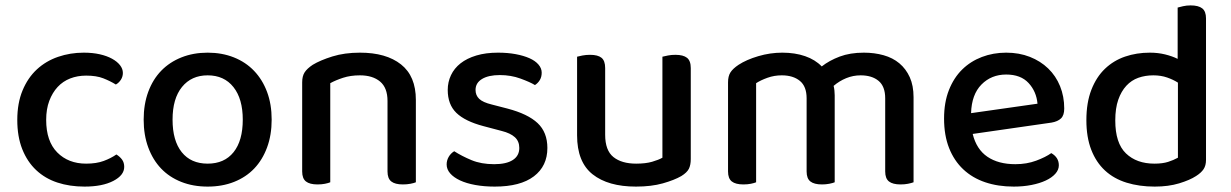

<svg xmlns="http://www.w3.org/2000/svg" viewBox="-20 -677 4557 711"><path d="M299 -397Q267 -397 240 -386.5Q213 -376 193.5 -355Q174 -334 162.5 -303.5Q151 -273 151 -233Q151 -154 192 -112.5Q233 -71 299 -71Q337 -71 364 -81Q391 -91 411 -105Q424 -97 432 -86Q440 -75 440 -59Q440 -28 399.5 -7Q359 14 293 14Q238 14 192.5 -1Q147 -16 114 -47Q81 -78 62.5 -124.5Q44 -171 44 -233Q44 -295 63.5 -342Q83 -389 116.5 -420Q150 -451 195 -466.5Q240 -482 290 -482Q323 -482 349.5 -476Q376 -470 395 -459.5Q414 -449 424.5 -435.5Q435 -422 435 -407Q435 -393 427.5 -381.5Q420 -370 409 -364Q388 -377 362.5 -387Q337 -397 299 -397Z M986 -234Q986 -177 969 -131Q952 -85 921.5 -53Q891 -21 847 -3.5Q803 14 749 14Q695 14 651 -3.5Q607 -21 576.5 -53Q546 -85 529 -131Q512 -177 512 -234Q512 -291 529 -337Q546 -383 577 -415Q608 -447 652 -464.5Q696 -482 749 -482Q802 -482 846 -464.5Q890 -447 921 -414.5Q952 -382 969 -336.5Q986 -291 986 -234ZM749 -398Q689 -398 654 -355Q619 -312 619 -234Q619 -156 653 -113.5Q687 -71 749 -71Q811 -71 845 -113.5Q879 -156 879 -234Q879 -311 844.5 -354.5Q810 -398 749 -398Z M1415 -303Q1415 -352 1387.5 -375Q1360 -398 1313 -398Q1278 -398 1250.5 -389Q1223 -380 1203 -369V-2Q1196 1 1183.5 3.5Q1171 6 1156 6Q1127 6 1113 -5Q1099 -16 1099 -42V-372Q1099 -395 1108 -409Q1117 -423 1138 -437Q1166 -454 1211 -468Q1256 -482 1313 -482Q1410 -482 1465 -438.5Q1520 -395 1520 -307V-2Q1513 1 1500 3.5Q1487 6 1472 6Q1443 6 1429 -5Q1415 -16 1415 -42V-303Z M2007 -129Q2007 -62 1957 -24Q1907 14 1812 14Q1773 14 1740 8Q1707 2 1683.5 -9Q1660 -20 1647 -35Q1634 -50 1634 -68Q1634 -83 1641.5 -96Q1649 -109 1662 -117Q1690 -99 1726 -84Q1762 -69 1810 -69Q1855 -69 1879 -84.5Q1903 -100 1903 -129Q1903 -154 1886.5 -169Q1870 -184 1838 -192L1770 -210Q1702 -228 1670 -259Q1638 -290 1638 -344Q1638 -373 1650 -398.5Q1662 -424 1685.5 -442.5Q1709 -461 1744 -471.5Q1779 -482 1824 -482Q1860 -482 1889.5 -476.5Q1919 -471 1940.5 -461.5Q1962 -452 1974 -438Q1986 -424 1986 -408Q1986 -392 1979 -380.5Q1972 -369 1961 -362Q1943 -373 1907.5 -386Q1872 -399 1831 -399Q1789 -399 1765 -384.5Q1741 -370 1741 -344Q1741 -324 1754.5 -311Q1768 -298 1801 -290L1859 -275Q1935 -255 1971 -221Q2007 -187 2007 -129Z M2117 -467Q2124 -469 2137 -471.5Q2150 -474 2165 -474Q2194 -474 2207.5 -463Q2221 -452 2221 -425V-178Q2221 -120 2251.5 -95.5Q2282 -71 2336 -71Q2371 -71 2395 -78Q2419 -85 2433 -93V-467Q2441 -469 2453.5 -471.5Q2466 -474 2481 -474Q2510 -474 2524 -463Q2538 -452 2538 -425V-88Q2538 -66 2531 -52Q2524 -38 2503 -25Q2477 -10 2434.5 2Q2392 14 2335 14Q2232 14 2174.5 -31.5Q2117 -77 2117 -176Z M3258 -313Q3258 -357 3233.5 -377.5Q3209 -398 3167 -398Q3139 -398 3113.5 -387.5Q3088 -377 3067 -359Q3069 -351 3070 -342Q3071 -333 3071 -324V-2Q3064 1 3051 3.5Q3038 6 3024 6Q2995 6 2981 -5Q2967 -16 2967 -42V-313Q2967 -357 2942 -377.5Q2917 -398 2875 -398Q2847 -398 2822 -389Q2797 -380 2780 -369V-2Q2773 1 2760.5 3.5Q2748 6 2733 6Q2704 6 2690 -5Q2676 -16 2676 -42V-372Q2676 -395 2685 -409Q2694 -423 2715 -437Q2744 -456 2788 -469Q2832 -482 2877 -482Q2924 -482 2961.5 -469Q2999 -456 3023 -431Q3051 -453 3089.5 -467.5Q3128 -482 3179 -482Q3218 -482 3252 -472.5Q3286 -463 3310.5 -442.5Q3335 -422 3349 -391Q3363 -360 3363 -317V-2Q3355 1 3342.5 3.5Q3330 6 3315 6Q3286 6 3272 -5Q3258 -16 3258 -42V-313Z M3582 -181Q3596 -124 3636.5 -96.5Q3677 -69 3740 -69Q3782 -69 3817 -82Q3852 -95 3873 -110Q3901 -94 3901 -65Q3901 -48 3888 -33.5Q3875 -19 3852.5 -8.5Q3830 2 3799.5 8Q3769 14 3734 14Q3676 14 3628.5 -2Q3581 -18 3547 -50Q3513 -82 3494.5 -129Q3476 -176 3476 -238Q3476 -298 3494 -343.5Q3512 -389 3543 -419.5Q3574 -450 3616 -466Q3658 -482 3706 -482Q3754 -482 3793.5 -466.5Q3833 -451 3861.5 -423.5Q3890 -396 3905.5 -358Q3921 -320 3921 -275Q3921 -250 3909 -238.5Q3897 -227 3874 -223ZM3706 -401Q3651 -401 3614.5 -364Q3578 -327 3576 -258L3822 -293Q3818 -338 3789 -369.5Q3760 -401 3706 -401Z M4238 -482Q4268 -482 4294.5 -475.5Q4321 -469 4341 -459V-649Q4348 -651 4361 -654Q4374 -657 4389 -657Q4418 -657 4432 -646Q4446 -635 4446 -609V-85Q4446 -64 4437 -50.5Q4428 -37 4409 -25Q4386 -10 4346.5 2Q4307 14 4256 14Q4199 14 4152 -0.5Q4105 -15 4072 -45.5Q4039 -76 4021 -122.5Q4003 -169 4003 -232Q4003 -297 4021.5 -344.5Q4040 -392 4072 -422.5Q4104 -453 4146.5 -467.5Q4189 -482 4238 -482ZM4342 -371Q4325 -382 4302 -390Q4279 -398 4251 -398Q4221 -398 4195.5 -389Q4170 -380 4151 -359.5Q4132 -339 4121 -307.5Q4110 -276 4110 -231Q4110 -147 4149.5 -109Q4189 -71 4255 -71Q4285 -71 4305.5 -77.5Q4326 -84 4342 -93Z"/></svg>

Font: Baloo Bhaina 2 Medium
Style: Regular
Weight: 500
Designer: Yesha Goshar, Manish Minz, Shuchita Grover and Ek Type
Foundry: Ek Type
Version: Version 1.640;hotconv 1.0.111;makeotfexe 2.5.65597; ttfautoh